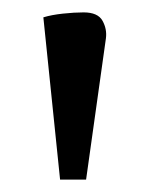

<svg xmlns="http://www.w3.org/2000/svg" viewBox="-20 -740 242 310"><path d="M77 -450 50 -712Q63 -716 81.5 -718Q100 -720 115 -720Q138 -720 145.5 -706.5Q153 -693 151 -678L119 -450Z"/></svg>

Font: Gulzar
Style: Regular
Weight: 400
Designer: Borna Izadpanah, Alice Savoie, Simon Cozens, Fiona Ross
Version: Version 1.000;[7b34f74]; ttfautohint (v1.8.4)